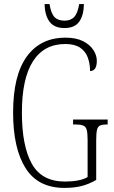

<svg xmlns="http://www.w3.org/2000/svg" viewBox="-20 -908 556 938"><path d="M295 10Q166 10 105 -86.5Q44 -183 44 -358Q44 -540 111 -632Q178 -724 300 -724Q352 -724 385.5 -707Q419 -690 436 -664Q453 -638 453 -611Q453 -561 420 -561Q420 -596 409 -626.5Q398 -657 371.5 -675Q345 -693 299 -693Q195 -693 141 -608.5Q87 -524 87 -358Q87 -195 135.5 -108Q184 -21 298 -21Q332 -21 361 -26.5Q390 -32 408 -43V-225Q408 -258 403.5 -274Q399 -290 385.5 -295Q372 -300 347 -300H337V-324H506V-300H502Q481 -300 469.5 -295Q458 -290 454 -274Q450 -258 450 -223V-29Q416 -9 379.5 0.5Q343 10 295 10ZM295 -771Q245 -771 222 -802Q199 -833 198 -888H222Q229 -843 246 -825Q263 -807 295 -807Q325 -807 342 -824.5Q359 -842 367 -888H390Q389 -833 367 -802Q345 -771 295 -771Z"/></svg>

Font: Noto Serif Tamil ExtraCondensed ExtraLight
Style: Italic
Weight: 200
Width: 2
Italic angle: -12°
Designer: Indian Type Foundry, Tom Grace, and the Monotype Design Team
Foundry: Monotype Imaging Inc.
Version: Version 2.003; ttfautohint (v1.8.4.7-5d5b)